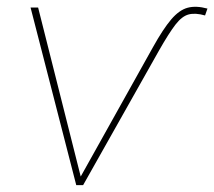

<svg xmlns="http://www.w3.org/2000/svg" viewBox="-20 -539 624 559"><path d="M202 0 69 -517H91L215 -25L425 -401Q455 -455 478.5 -482.5Q502 -510 526.5 -516.5Q551 -523 584 -514L577 -494Q549 -502 529.5 -497Q510 -492 491 -467.5Q472 -443 443 -392L222 0Z"/></svg>

Font: Montserrat Thin
Style: Italic
Weight: 100
Italic angle: -11.3°
Designer: Julieta Ulanovsky
Foundry: Julieta Ulanovsky
Version: Version 9.000; ttfautohint (v1.8.4.7-5d5b)